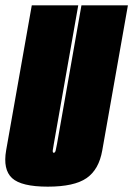

<svg xmlns="http://www.w3.org/2000/svg" viewBox="-45 -695 499 719"><path d="M134 4Q35 4 0.2 -28Q-34.5 -60 -22 -132L74 -675H248L156.5 -156Q153.5 -140 152.5 -131.5Q152 -125.5 154 -123.5Q155 -123 156.5 -123Q161.5 -123 163.5 -131.5Q165.5 -140 168.5 -156L260 -675H434L338 -132Q325.5 -60 279.2 -28Q233 4 134 4Z"/></svg>

Font: Anybody UltraCondensed Black
Style: Italic
Weight: 900
Width: 1
Italic angle: -10°
Designer: Tyler Finck
Foundry: Etcetera Type Company
Version: Version 1.010; ttfautohint (v1.8.3) -l 8 -r 50 -G 200 -x 14 